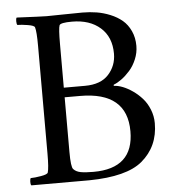

<svg xmlns="http://www.w3.org/2000/svg" viewBox="-50 -708 695 758"><g transform="rotate(-5 298.0 -329.5)"><path d="M43.9 2.9Q40.5 -1 40.8 -11.5Q41 -22 43.9 -25.9Q59.6 -25.9 85.2 -30.3Q110.8 -34.7 112.8 -42Q118.2 -59.6 118.2 -116.2V-543Q118.2 -599.6 112.8 -617.2Q110.8 -624.5 85.2 -628.7Q59.6 -632.8 43.9 -632.8Q41 -636.7 40.8 -647.5Q40.5 -658.2 43.9 -662.1Q146.5 -657.2 162.1 -657.2Q179.2 -657.2 225.6 -658.2Q272 -659.2 304.2 -659.2Q333 -659.2 360.1 -654.8Q387.2 -650.4 414.1 -639.4Q440.9 -628.4 460.7 -611.8Q480.5 -595.2 492.7 -568.8Q504.9 -542.5 504.9 -509.8Q504.9 -482.4 494.1 -456.8Q483.4 -431.2 467.3 -413.1Q451.2 -395 434.6 -382.8Q418 -370.6 403.8 -365.2Q399.4 -362.8 403.8 -359.9Q418.9 -359.4 437.7 -352.1Q456.5 -344.7 476.6 -330.8Q496.6 -316.9 513.2 -298.3Q529.8 -279.8 540.3 -253.7Q550.8 -227.5 550.8 -199.2Q550.8 -106.9 483.9 -50.8Q421.9 1 273.9 2.9ZM205.1 -115.2Q205.1 -55.7 213.9 -46.9Q224.1 -35.6 242.7 -32.2Q261.2 -28.8 293 -28.8Q452.1 -28.8 452.1 -175.8Q452.1 -332 266.1 -332H205.1ZM205.1 -370.1H289.1Q351.6 -370.1 382.8 -404.5Q414.1 -439 414.1 -486.8Q414.1 -552.7 372.1 -589.8Q330.1 -627 259.8 -627Q214.4 -627 210 -617.2Q205.1 -605 205.1 -542Z"/></g></svg>

Font: Crimson
Style: Roman
Weight: 400
Version: Version 0.8